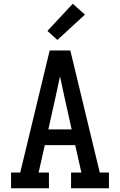

<svg xmlns="http://www.w3.org/2000/svg" viewBox="-20 -1004 640 1024"><path d="M39 0V-84H88L245 -735H355L512 -84H561V0H359V-84H414L381 -230H219L186 -84H241V0ZM238 -314H362L323 -490Q317 -517 311.5 -543.5Q306 -570 300 -597Q294 -570 288.5 -543.5Q283 -517 277 -490ZM286 -791 233 -839 368 -984 433 -926Z"/></svg>

Font: Iosevka HT Medium Extended
Style: Regular
Weight: 500
Width: 7
Monospace: yes
Designer: Belleve Invis
Foundry: Belleve Invis
Version: Version 32.3.0; ttfautohint (v1.8.4)